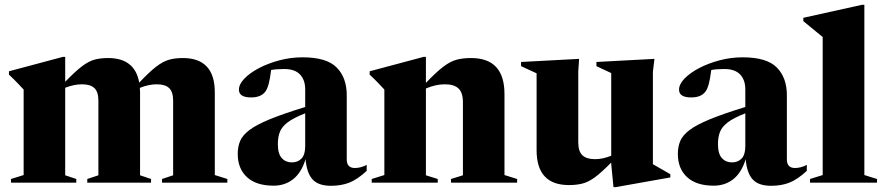

<svg xmlns="http://www.w3.org/2000/svg" viewBox="-20 -765 3711 804"><path d="M566.5 -378.5V-31L612.5 -15.5V0H345.5V-15.5L392 -31V-343.5Q392 -380.5 375.2 -396.2Q358.5 -412 323.5 -412Q290 -412 253 -397.5V-31L299.5 -15.5V0H26V-15.5L79 -32V-390Q70.5 -399 55 -415.5Q39.5 -432 17.5 -452.5V-466.5L244 -527H253V-422.5Q295.5 -466.5 323.8 -487.8Q352 -509 376.8 -515.5Q401.5 -522 432.5 -522Q545 -522 563 -419Q606.5 -465 635.2 -486.8Q664 -508.5 689 -515.2Q714 -522 745.5 -522Q879.5 -522 879.5 -378.5V-32L932 -15.5V0H658.5V-15.5L705 -31V-343.5Q705 -380.5 688.2 -396.2Q671.5 -412 636.5 -412Q602.5 -412 565.5 -397Q566.5 -388 566.5 -378.5Z M1515.5 -49.5Q1476.5 -13.5 1442.8 -0.2Q1409 13 1366 13Q1313 13 1288.8 -13.8Q1264.5 -40.5 1259.5 -98.5Q1242.5 -42.5 1208 -15Q1173.5 12.5 1125.5 12.5Q1053 12.5 1014.2 -23.2Q975.5 -59 975.5 -120.5Q975.5 -150.5 985.5 -174.5Q995.5 -198.5 1024.5 -220.5Q1053.5 -242.5 1109.5 -265.5Q1165.5 -288.5 1258 -317V-390.5Q1258 -430.5 1236.2 -453.2Q1214.5 -476 1170.5 -476Q1138.5 -476 1115.5 -472Q1110.5 -433.5 1105 -413.2Q1099.5 -393 1091.5 -382Q1073.5 -357 1031.5 -357Q980.5 -357 980.5 -389.5Q980.5 -412 1003.2 -435.8Q1026 -459.5 1064.5 -479.8Q1103 -500 1150.5 -512.5Q1198 -525 1247 -525Q1348 -525 1390 -482.2Q1432 -439.5 1432 -366.5V-97.5Q1432 -61.5 1466 -61.5Q1490.5 -61.5 1515.5 -74.5ZM1143.5 -162Q1143.5 -121 1159.8 -103Q1176 -85 1202 -85Q1227 -85 1242.5 -101Q1258 -117 1258 -153V-290.5Q1209.5 -271.5 1185 -253Q1160.5 -234.5 1152 -212.8Q1143.5 -191 1143.5 -162Z M1868.5 -15.5 1918.5 -31V-336.5Q1918.5 -377 1900 -394.5Q1881.5 -412 1843 -412Q1823 -412 1803.2 -407.5Q1783.5 -403 1763.5 -394.5V-31L1813 -15.5V0H1536.5V-15.5L1589.5 -32V-390Q1581 -399 1565.5 -415.5Q1550 -432 1528 -452.5V-466.5L1754.5 -527H1763.5V-418Q1807.5 -464 1836.8 -486Q1866 -508 1892.2 -515Q1918.5 -522 1952.5 -522Q2092.5 -522 2092.5 -371.5V-32L2145.5 -15.5V0H1868.5Z M2401.5 -169Q2401.5 -131 2418.8 -114.8Q2436 -98.5 2472 -98.5Q2504.5 -98.5 2539.5 -113V-459L2477.5 -488V-505.5L2720.5 -518.5L2714 -464.5V-77.5Q2723 -72 2747 -58.5Q2771 -45 2787 -35.5V-22L2559 18.5H2549L2539.5 -78V-84.5Q2499.5 -43.5 2472 -23.2Q2444.5 -3 2419.5 3.5Q2394.5 10 2362.5 10Q2227 10 2227 -136V-458L2162 -488V-505.5L2405 -518.5L2401.5 -465.5Z M3358.5 -49.5Q3319.5 -13.5 3285.8 -0.2Q3252 13 3209 13Q3156 13 3131.8 -13.8Q3107.5 -40.5 3102.5 -98.5Q3085.5 -42.5 3051 -15Q3016.5 12.5 2968.5 12.5Q2896 12.5 2857.2 -23.2Q2818.5 -59 2818.5 -120.5Q2818.5 -150.5 2828.5 -174.5Q2838.5 -198.5 2867.5 -220.5Q2896.5 -242.5 2952.5 -265.5Q3008.5 -288.5 3101 -317V-390.5Q3101 -430.5 3079.2 -453.2Q3057.5 -476 3013.5 -476Q2981.5 -476 2958.5 -472Q2953.5 -433.5 2948 -413.2Q2942.5 -393 2934.5 -382Q2916.5 -357 2874.5 -357Q2823.5 -357 2823.5 -389.5Q2823.5 -412 2846.2 -435.8Q2869 -459.5 2907.5 -479.8Q2946 -500 2993.5 -512.5Q3041 -525 3090 -525Q3191 -525 3233 -482.2Q3275 -439.5 3275 -366.5V-97.5Q3275 -61.5 3309 -61.5Q3333.5 -61.5 3358.5 -74.5ZM2986.5 -162Q2986.5 -121 3002.8 -103Q3019 -85 3045 -85Q3070 -85 3085.5 -101Q3101 -117 3101 -153V-290.5Q3052.5 -271.5 3028 -253Q3003.5 -234.5 2995 -212.8Q2986.5 -191 2986.5 -162Z M3599.5 -32 3652.5 -15.5V0H3372V-15.5L3425 -32V-610Q3415.5 -618 3394.2 -635.2Q3373 -652.5 3344 -676.5V-690.5L3590 -745H3599.5Z"/></svg>

Font: Newsreader Display
Style: Bold
Weight: 700
Designer: Hugues Gentile
Foundry: Production Type
Version: Version 1.001